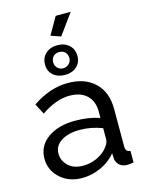

<svg xmlns="http://www.w3.org/2000/svg" viewBox="-135 -996 824 1087"><g transform="rotate(-15 277.0 -453.0)"><path d="M301 -795 243 -815 301 -916H389ZM361 -665Q361 -626 334.5 -602.5Q308 -579 266 -579Q224 -579 197.5 -602.5Q171 -626 171 -665Q171 -704 197.5 -728.5Q224 -753 266 -753Q308 -753 334.5 -729Q361 -705 361 -665ZM219 -665Q219 -645 232.5 -631.5Q246 -618 266 -618Q285 -618 299.5 -631.5Q314 -645 314 -665Q314 -688 300.5 -700.5Q287 -713 266 -713Q246 -713 232.5 -700Q219 -687 219 -665ZM30 -151Q30 -225 91.5 -269.5Q153 -314 253 -314Q333 -314 396 -292V-330Q396 -390 360 -424.5Q324 -459 258 -459Q181 -459 92 -399L60 -461Q163 -531 268 -531Q368 -531 426 -475.5Q484 -420 484 -321V-100Q484 -69 512 -68V0Q488 4 474 4Q445 4 428.5 -12Q412 -28 410 -49L408 -82Q374 -39 320 -14.5Q266 10 210 10Q132 10 81 -36.5Q30 -83 30 -151ZM370 -114Q396 -143 396 -167V-232Q332 -257 264 -257Q196 -257 155 -230Q114 -203 114 -158Q114 -117 145.5 -86.5Q177 -56 233 -56Q273 -56 310 -72Q347 -88 370 -114Z"/></g></svg>

Font: Raleway-v4020 Medium
Style: Regular
Weight: 500
Designer: Matt McInerney, Pablo Impallari, Rodrigo Fuenzalida
Foundry: Matt McInerney, Pablo Impallari, Rodrigo Fuenzalida
Version: Version 4.020;PS 004.020;hotconv 1.0.88;makeotf.lib2.5.64775